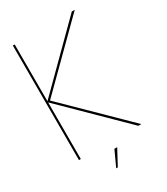

<svg xmlns="http://www.w3.org/2000/svg" viewBox="-198 -762 852 980"><g transform="rotate(-30 227.5 -272.0)"><path d="M44.5 0H55.5V-333.5L394.5 0H412L68.5 -337L409.5 -675H392L55.5 -340.5V-675H44.5ZM188 131.5H197.5L246.5 40.5H230Z"/></g></svg>

Font: Anybody Thin
Style: Regular
Weight: 100
Designer: Tyler Finck
Foundry: Etcetera Type Company
Version: Version 1.114;gftools[0.9.25]